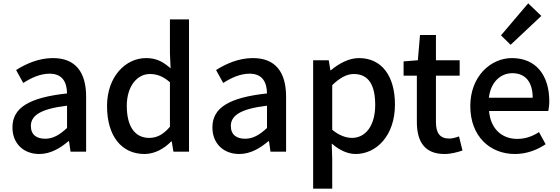

<svg xmlns="http://www.w3.org/2000/svg" viewBox="-20 -914 3372 1157"><path d="M217 14C283 14 342 -20 392 -63H396L405 0H499V-331C499 -478 436 -564 299 -564C211 -564 134 -528 77 -492L120 -414C167 -444 221 -470 279 -470C360 -470 383 -414 384 -351C155 -326 55 -265 55 -146C55 -49 122 14 217 14ZM252 -78C203 -78 166 -100 166 -155C166 -216 221 -258 384 -277V-143C339 -101 300 -78 252 -78Z M851 14C914 14 971 -20 1012 -62H1015L1025 0H1119V-797H1004V-593L1008 -502C964 -541 924 -564 860 -564C738 -564 625 -454 625 -275C625 -92 714 14 851 14ZM879 -83C793 -83 744 -152 744 -276C744 -395 807 -468 883 -468C924 -468 963 -455 1004 -418V-150C964 -103 925 -83 879 -83Z M1422 14C1488 14 1547 -20 1597 -63H1601L1610 0H1704V-331C1704 -478 1641 -564 1504 -564C1416 -564 1339 -528 1282 -492L1325 -414C1372 -444 1426 -470 1484 -470C1565 -470 1588 -414 1589 -351C1360 -326 1260 -265 1260 -146C1260 -49 1327 14 1422 14ZM1457 -78C1408 -78 1371 -100 1371 -155C1371 -216 1426 -258 1589 -277V-143C1544 -101 1505 -78 1457 -78Z M1867 223H1982V45L1979 -49C2025 -9 2075 14 2123 14C2247 14 2360 -95 2360 -284C2360 -454 2282 -564 2143 -564C2081 -564 2021 -530 1973 -490H1971L1961 -551H1867ZM2101 -83C2068 -83 2025 -96 1982 -132V-401C2028 -445 2069 -468 2112 -468C2204 -468 2241 -397 2241 -282C2241 -154 2181 -83 2101 -83Z M2659 14C2699 14 2737 3 2767 -7L2746 -92C2730 -86 2706 -79 2688 -79C2630 -79 2607 -113 2607 -179V-458H2750V-551H2607V-703H2511L2498 -551L2412 -544V-458H2492V-180C2492 -64 2536 14 2659 14Z M3083 14C3154 14 3218 -11 3268 -45L3228 -118C3188 -92 3146 -77 3097 -77C3002 -77 2936 -140 2927 -245H3284C3287 -259 3290 -281 3290 -304C3290 -459 3211 -564 3065 -564C2937 -564 2814 -454 2814 -275C2814 -93 2932 14 3083 14ZM2926 -325C2937 -421 2998 -473 3067 -473C3147 -473 3190 -419 3190 -325ZM3057 -644 3242 -818 3163 -894 2999 -701Z"/></svg>

Font: GenYoGothic2 TW M
Style: Regular
Weight: 500
Version: Version 2.100;PS 2.1;hotconv 16.6.51;makeotf.lib2.5.65220 DE